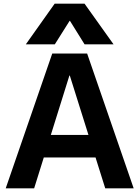

<svg xmlns="http://www.w3.org/2000/svg" viewBox="-20 -1020 755 1040"><path d="M11 0 263 -730H452L704 0H550L358 -611H356L165 0ZM158 -167V-289H558V-167ZM120 -780 276 -1000H438L595 -780H438L359 -907H357L277 -780Z"/></svg>

Font: M PLUS 1 Thin
Style: Bold
Weight: 700
Version: Version 1.001